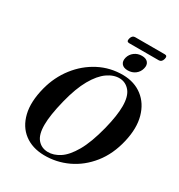

<svg xmlns="http://www.w3.org/2000/svg" viewBox="-223 -1117 1186 1275"><g transform="rotate(30 370.0 -479.0)"><path d="M496.5 -712.5Q584 -711 644.8 -664Q705.5 -617 728.5 -534Q751.5 -451 726 -341.5Q699.5 -227 636 -147.5Q572.5 -68 486.2 -27.5Q400 13 304.5 11.5Q214 10 152.8 -36.5Q91.5 -83 70.8 -168Q50 -253 80.5 -370Q106.5 -469.5 166.8 -547.2Q227 -625 312 -669.2Q397 -713.5 496.5 -712.5ZM315.5 -19.5Q360.5 -18.5 406.2 -48Q452 -77.5 493.8 -149.8Q535.5 -222 568 -349Q582.5 -407 589 -451.8Q595.5 -496.5 595.5 -530.5Q595.5 -606.5 564.8 -643.5Q534 -680.5 488 -682Q441.5 -683.5 394.5 -650.8Q347.5 -618 307 -546.8Q266.5 -475.5 238 -361.5Q222 -297.5 214.8 -249.8Q207.5 -202 207.5 -167Q207 -91 236.8 -55.8Q266.5 -20.5 315.5 -19.5ZM505 -754Q472.5 -754 458 -772.2Q443.5 -790.5 451 -820Q459 -849 483.2 -867.2Q507.5 -885.5 540 -885.5Q572.5 -885.5 587 -867.2Q601.5 -849 593.5 -820Q586 -790.5 562 -772.2Q538 -754 505 -754ZM408.5 -942.5Q416 -970 438 -970H666Q687.5 -970 680.5 -943Q673 -915.5 651 -915.5H423Q401.5 -915.5 408.5 -942.5Z"/></g></svg>

Font: Fraunces 72pt S000 SemiBold
Style: Italic
Weight: 600
Italic angle: -16°
Version: Version 1.000; ttfautohint (v1.8.3)